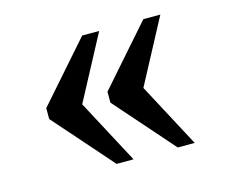

<svg xmlns="http://www.w3.org/2000/svg" viewBox="-65 -545 644 549"><g transform="rotate(-15 257.0 -270.0)"><path d="M64.9 -286.1 217.8 -460H268.1L167 -270L268.1 -80.1H217.8L64.9 -253.9ZM246.1 -286.1 398.9 -460H449.2L348.1 -270L449.2 -80.1H398.9L246.1 -253.9Z"/></g></svg>

Font: Droid Serif
Style: Regular
Weight: 400
Designer: Monotype Design team
Foundry: Monotype Imaging Inc.
Version: Version 1.03